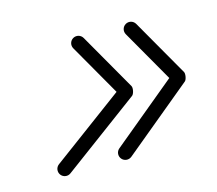

<svg xmlns="http://www.w3.org/2000/svg" viewBox="-59 -494 519 459"><g transform="rotate(-15 201.0 -264.5)"><path d="M155.1 -420.5C146.7 -415.7 143.8 -405 148.6 -396.6C175.5 -349.7 202.4 -302.7 229.3 -255.8C230.8 -253.2 233.2 -259.8 234.6 -266.6C236 -273.3 236.5 -280.3 234.1 -278.5C170.7 -231.6 107.2 -184.6 43.8 -137.7C36 -131.9 34.4 -121 40.1 -113.2C45.9 -105.4 56.9 -103.8 64.6 -109.6C64.6 -109.6 64.6 -109.6 64.6 -109.6C128.1 -156.5 191.5 -203.5 254.9 -250.4C257.3 -252.2 259.2 -256.6 260.2 -261.2C261.1 -265.8 261.2 -270.6 259.7 -273.2C232.8 -320.1 205.9 -367.1 179 -414C174.2 -422.4 163.5 -425.3 155.1 -420.5ZM285.1 -420.5C276.7 -415.7 273.8 -405 278.6 -396.6C305.5 -349.7 332.4 -302.7 359.3 -255.8C360.7 -253.4 362.7 -259.8 363.9 -266.4C365.1 -273 365.5 -279.7 363.3 -278C306.6 -231 249.8 -184.1 193.1 -137.1C185.6 -130.9 184.6 -119.9 190.7 -112.5C196.9 -105 207.9 -104 215.4 -110.1C215.4 -110.1 215.4 -110.1 215.4 -110.1C272.1 -157.1 328.9 -204 385.7 -251C387.8 -252.7 389.5 -257.1 390.3 -261.6C391.1 -266.1 391.1 -270.8 389.7 -273.2C362.8 -320.1 335.9 -367.1 309 -414C304.2 -422.4 293.5 -425.3 285.1 -420.5Z"/></g></svg>

Font: FRB American Cursive Guidelines
Style: Italic
Weight: 400
Italic angle: -25°
Version: Version 2.0;Modular Font Editor K font №1